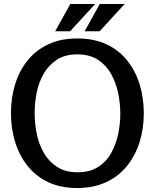

<svg xmlns="http://www.w3.org/2000/svg" viewBox="-20 -933 777 964"><path d="M367 11Q284 11 222 -18.5Q160 -48 118.5 -100Q77 -152 56 -220Q35 -288 35 -365Q35 -442 56 -510Q77 -578 118.5 -629.5Q160 -681 222.5 -710.5Q285 -740 368 -740Q451 -740 513.5 -711Q576 -682 618 -630Q660 -578 681 -510Q702 -442 702 -364Q702 -286 680.5 -218.5Q659 -151 617 -99Q575 -47 512 -18Q449 11 367 11ZM369 -68Q430 -68 471.5 -94Q513 -120 537.5 -163.5Q562 -207 573 -258.5Q584 -310 584 -362Q584 -414 573 -466.5Q562 -519 537.5 -562.5Q513 -606 471.5 -633Q430 -660 368 -660Q307 -660 266 -633.5Q225 -607 200 -564Q175 -521 164.5 -469Q154 -417 154 -366Q154 -314 164.5 -261.5Q175 -209 200 -165.5Q225 -122 266.5 -95Q308 -68 369 -68ZM333 -913H458L332 -776H257ZM481 -913H606L480 -776H405Z"/></svg>

Font: Rosario SemiBold
Style: Regular
Weight: 600
Designer: Hector Gatti
Foundry: Omnibus Type
Version: Version 1.101; ttfautohint (v1.8.1.43-b0c9)